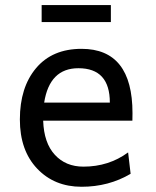

<svg xmlns="http://www.w3.org/2000/svg" viewBox="-20 -712 605 745"><path d="M296.4 12.7Q190.9 12.7 124 -57.9Q57.1 -128.4 57.1 -248.5Q57.1 -373 120.1 -447.8Q183.1 -522.5 296.4 -522.5Q494.1 -522.5 494.1 -272.9Q494.1 -250.5 493.7 -243.7H147.5Q150.4 -157.2 192.9 -111.3Q234.9 -65.4 303.7 -65.4Q401.9 -65.4 477.1 -120.6L486.8 -37.6Q401.9 12.7 296.4 12.7ZM406.2 -314Q406.2 -447.3 284.2 -447.3Q172.4 -447.3 151.4 -314ZM410.2 -626.5H141.6V-692.4H410.2Z"/></svg>

Font: Cadman
Style: Regular
Weight: 400
Designer: Paul James MIller
Foundry: High-Logic / Made with FontCreator
Version: Version 2.114;March 28, 2021;FontCreator 13.0.0.2683 64-bit